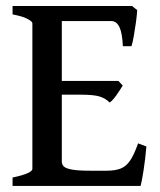

<svg xmlns="http://www.w3.org/2000/svg" viewBox="-20 -614 528 634"><path d="M433.1 -580.6Q432.1 -564.5 429 -541Q425.8 -517.6 421.9 -495.4Q418 -473.1 414.1 -461.4H385.7Q383.8 -504.9 374.3 -524.7Q364.7 -544.4 347.7 -544.4H159.7L173.3 -594.2H416ZM385.3 -331.5Q377.4 -318.4 365 -300.5Q352.5 -282.7 342.3 -275.4Q328.1 -289.6 308.6 -295.4Q289.1 -301.3 250 -301.3H153.3L163.6 -346.7H371.1ZM463.4 -130.4Q460 -89.4 454.1 -51.8Q448.2 -14.2 444.3 0H21.5V-27.8Q86.9 -41.5 86.9 -56.6V-537.1Q86.9 -543 71 -551.5Q55.2 -560.1 21.5 -566.4V-594.2H252V-566.4Q220.7 -563.5 202.4 -558.8Q184.1 -554.2 184.1 -547.4V-80.1Q184.1 -70.8 190.9 -64.2Q197.8 -57.6 218 -54Q238.3 -50.3 279.3 -50.3H332Q360.8 -50.3 378.9 -57.6Q397 -64.9 409.9 -84.2Q422.9 -103.5 436 -140.6Z"/></svg>

Font: Namdhinggo Medium
Style: Regular
Weight: 500
Designer: Victor Gaultney
Foundry: SIL International
Version: Version 3.001